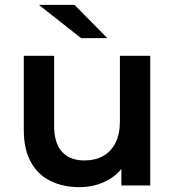

<svg xmlns="http://www.w3.org/2000/svg" viewBox="-20 -764 721 791"><path d="M308 7Q240 7 188 -18.5Q136 -44 107 -96.5Q78 -149 78 -229V-534H203V-246Q203 -174 235.5 -138.5Q268 -103 328 -103Q372 -103 404.5 -121Q437 -139 455.5 -175Q474 -211 474 -264V-534H599V0H480V-144L501 -100Q474 -48 422 -20.5Q370 7 308 7ZM314 -607 140 -744H287L422 -607Z"/></svg>

Font: MOST Montserrat SemiBold
Style: Regular
Weight: 600
Designer: Julieta Ulanovsky
Foundry: Julieta Ulanovsky
Version: Version 8.000;March 11, 2024;FontCreator 15.0.0.2926 64-bit